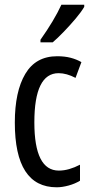

<svg xmlns="http://www.w3.org/2000/svg" viewBox="-20 -786 387 816"><path d="M221 10Q43 10 43 -265Q43 -397 87.5 -472Q132 -547 223 -547Q255 -547 280 -540.5Q305 -534 326 -522L301 -455Q263 -475 229 -475Q126 -475 126 -266Q126 -61 230 -61Q252 -61 274.5 -67.5Q297 -74 320 -86V-18Q299 -5 271.5 2.5Q244 10 221 10ZM338 -757Q326 -736 302 -707.5Q278 -679 251.5 -651.5Q225 -624 204 -606H152V-617Q210 -699 241 -766H338Z"/></svg>

Font: Noto Sans Lao UI ExtCond
Style: Regular
Weight: 400
Width: 2
Designer: Monotype Design Team
Foundry: Monotype Imaging Inc.
Version: Version 2.000; ttfautohint (v1.8.4.7-5d5b)